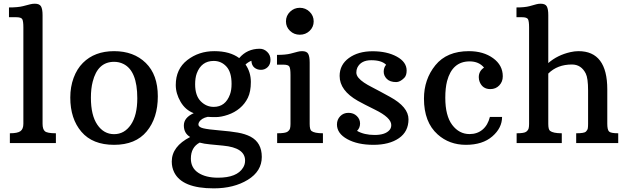

<svg xmlns="http://www.w3.org/2000/svg" viewBox="-20 -786 3445 1055"><path d="M34.2 -53.7Q76.7 -53.7 92.5 -65.4Q108.4 -77.1 108.4 -106V-634.8Q108.4 -669.9 102.3 -680.7Q96.2 -691.4 68.8 -691.4H29.3V-745.1Q78.6 -745.1 106.4 -752.2Q134.3 -759.3 146.2 -762.5Q158.2 -765.6 171.4 -765.6Q196.8 -765.6 205.3 -751Q213.9 -736.3 213.9 -703.1V-106Q213.9 -75.7 226.8 -64.7Q239.7 -53.7 287.1 -53.7V0H34.2Z M366.2 -250Q366.2 -308.6 384.5 -358.2Q402.8 -407.7 435.5 -440.4Q500 -504.9 606.9 -504.9Q714.8 -504.9 781 -440.2Q847.2 -375.5 847.2 -256.6Q847.2 -137.7 786.1 -64Q725.1 9.8 606.9 9.8Q488.8 9.8 427.5 -61.8Q366.2 -133.3 366.2 -250ZM606.9 -48.8Q663.6 -48.8 699 -100.6Q734.4 -152.3 734.4 -246.1Q734.4 -397 658.2 -434.6Q634.8 -446.3 606.9 -446.3Q516.6 -446.3 489.3 -336.9Q479.5 -299.3 479.5 -249Q479.5 -152.3 514.9 -100.6Q550.3 -48.8 606.9 -48.8Z M1294.4 -466.8Q1337.9 -518.1 1407.2 -518.1Q1430.7 -518.1 1448.5 -500.7Q1466.3 -483.4 1466.3 -457.8Q1466.3 -432.1 1450.9 -417.2Q1435.5 -402.3 1414.1 -402.3Q1392.6 -402.3 1377.7 -414.6Q1362.8 -426.8 1361.3 -452.1Q1343.8 -445.3 1329.1 -431.6Q1358.4 -389.2 1358.4 -335.7Q1358.4 -282.2 1342 -248.8Q1325.7 -215.3 1297.6 -191.7Q1269.5 -168 1232.4 -155.3Q1195.3 -142.6 1165.8 -142.6Q1136.2 -142.6 1121.1 -144Q1085.9 -136.2 1073.7 -114.3Q1070.3 -108.9 1070.3 -102.1Q1070.3 -87.4 1096.7 -81.1Q1123 -74.7 1184.8 -69.6Q1246.6 -64.5 1286.9 -57.4Q1327.1 -50.3 1356.4 -35.2Q1418.5 -2.4 1418.5 76.2Q1418.5 154.8 1341.8 201.9Q1265.1 249 1154.3 249Q980.5 249 937 160.6Q923.8 133.8 923.8 101.6Q923.8 18.6 1024.9 -33.2Q990.2 -53.7 990.2 -96.7Q990.2 -139.6 1044.4 -164.1Q998.5 -181.6 972.2 -226.8Q945.8 -272 945.8 -318.8Q945.8 -406.7 1009 -455.8Q1072.3 -504.9 1157.7 -504.9Q1243.2 -504.9 1294.4 -466.8ZM1154.3 -198.7Q1218.8 -198.7 1243.7 -267.1Q1252.4 -290.5 1252.4 -325.2Q1252.4 -389.6 1224.1 -420.4Q1195.8 -451.2 1154.3 -451.2Q1086.4 -451.2 1061 -382.3Q1052.2 -357.4 1052.2 -323.2Q1052.2 -260.7 1082.8 -229.7Q1113.3 -198.7 1154.3 -198.7ZM1077.1 -2.4Q1028.8 23.4 1028.8 85.4Q1028.8 136.7 1069.8 163.6Q1110.8 190.4 1177.7 190.4Q1282.7 190.4 1315.9 134.8Q1326.7 117.7 1326.7 96.2Q1326.7 25.4 1205.6 14.2Q1167.5 10.3 1134.3 7.3Q1101.1 4.4 1077.1 -2.4Z M1627.4 -595.2Q1595.7 -595.2 1573.5 -616.5Q1551.3 -637.7 1551.3 -668.5Q1551.3 -699.7 1573.7 -721.4Q1596.2 -743.2 1627.4 -743.2Q1658.7 -743.2 1681.2 -721.4Q1703.6 -699.7 1703.6 -668.5Q1703.6 -637.7 1681.4 -616.5Q1659.2 -595.2 1627.4 -595.2ZM1502.9 -53.7Q1548.3 -53.7 1559.8 -62.3Q1571.3 -70.8 1573.7 -80.6Q1576.2 -90.3 1576.2 -105V-374Q1576.2 -409.2 1570.1 -419.9Q1564 -430.7 1537.1 -430.7H1502V-484.4Q1549.8 -484.4 1577.1 -491.5Q1604.5 -498.5 1615.7 -501.7Q1627 -504.9 1640.1 -504.9Q1665.5 -504.9 1673.6 -490Q1681.6 -475.1 1681.6 -442.4V-105Q1681.6 -74.2 1691.4 -66.4Q1708 -53.7 1754.4 -53.7V0H1502.9Z M2101.6 -430.2Q2076.7 -455.1 2020 -455.1Q1963.4 -455.1 1943.4 -414.1Q1938 -402.3 1938 -387.5Q1938 -372.6 1949.7 -358.6Q1961.4 -344.7 1980 -332.3Q1998.5 -319.8 2021.7 -308.1Q2044.9 -296.4 2069.8 -282.7Q2094.7 -269 2122.6 -253.9Q2224.6 -198.2 2224.6 -130.6Q2224.6 -63 2171.9 -26.6Q2119.1 9.8 2032 9.8Q1944.8 9.8 1888.2 -21.5Q1831.5 -52.7 1831.5 -102.1Q1831.5 -128.9 1849.4 -147.5Q1867.2 -166 1894.8 -166Q1922.4 -166 1940.4 -148.7Q1958.5 -131.3 1958.5 -107.4Q1958.5 -83.5 1941.9 -66.9Q1981 -44.4 2038.8 -44.4Q2096.7 -44.4 2120.1 -71.3Q2129.9 -82 2129.9 -99.1Q2129.9 -139.6 2040 -183.6Q1977.5 -214.4 1946.3 -231.9Q1846.2 -288.6 1846.2 -368.7Q1846.2 -430.2 1897.2 -467.3Q1948.2 -504.4 2027.3 -504.4Q2106.4 -504.4 2160.4 -474.9Q2214.4 -445.3 2214.4 -398.4Q2214.4 -371.1 2201.2 -357.9Q2178.2 -335 2157.2 -335Q2123 -335 2105.7 -352.3Q2088.4 -369.6 2088.4 -392.1Q2088.4 -414.6 2101.6 -430.2Z M2639.6 -414.6Q2611.3 -448.7 2560.5 -448.7Q2465.3 -448.7 2436.5 -340.3Q2426.8 -302.2 2426.8 -249Q2426.8 -149.9 2464.8 -99.6Q2502.9 -49.3 2560.1 -49.3Q2602.1 -49.3 2631.3 -73.7Q2660.6 -98.1 2671.9 -143.6H2738.8Q2738.8 -83 2685.3 -36.6Q2631.8 9.8 2540.3 9.8Q2448.7 9.8 2384.8 -47.4Q2309.6 -114.3 2309.6 -244.1Q2309.6 -350.1 2372.3 -427.5Q2435.1 -504.9 2556.6 -504.9Q2636.2 -504.9 2689.5 -466.3Q2742.7 -427.7 2742.7 -366.7Q2742.7 -336.9 2723.4 -316.7Q2704.1 -296.4 2674.3 -296.4Q2631.8 -296.4 2615.7 -335.9Q2610.8 -347.7 2610.8 -361.8Q2610.8 -395.5 2639.6 -414.6Z M3122.6 -431.6Q3042.5 -431.6 2992.7 -381.8V-105Q2992.7 -74.7 3002.4 -66.9Q3019.5 -53.7 3066.9 -53.7V0H2818.8V-53.7Q2860.8 -53.7 2871.6 -62.3Q2882.3 -70.8 2884.8 -80.6Q2887.2 -90.3 2887.2 -105V-634.8Q2887.2 -669.9 2881.1 -680.7Q2875 -691.4 2847.7 -691.4H2817.9V-745.1Q2863.8 -745.1 2889.9 -752.2Q2916 -759.3 2927 -762.5Q2938 -765.6 2950.7 -765.6Q2976.6 -765.6 2984.6 -750.7Q2992.7 -735.8 2992.7 -703.1V-439.5Q3043 -483.4 3113.8 -499.5Q3136.7 -504.9 3158.7 -504.9Q3316.9 -504.9 3316.9 -294.9V-106Q3316.9 -73.7 3326.2 -63.7Q3335.4 -53.7 3377 -53.7V0H3146V-53.7Q3190.4 -53.7 3199.5 -62.7Q3208.5 -71.8 3210 -81.5Q3211.4 -91.3 3211.4 -106V-288.6Q3211.4 -356.4 3198.7 -381.8Q3173.8 -431.6 3122.6 -431.6Z"/></svg>

Font: Arbutus Slab
Style: Regular
Weight: 400
Version: Version 1.002; ttfautohint (v0.92) -l 10 -r 16 -G 200 -x 7 -